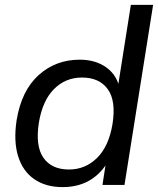

<svg xmlns="http://www.w3.org/2000/svg" viewBox="-20 -756 646 785"><path d="M236 9Q167 9 120 -23.5Q73 -56 54 -117.5Q35 -179 48 -265Q68 -386 138 -449Q208 -512 306 -512Q372 -512 416.5 -479Q461 -446 470 -388H460L515 -736H606L489 0H399L417 -117H432Q406 -58 356 -24.5Q306 9 236 9ZM262 -63Q329 -63 377 -110.5Q425 -158 440 -249Q455 -344 420.5 -391.5Q386 -439 315 -439Q248 -439 201 -392Q154 -345 139 -255Q124 -159 157.5 -111Q191 -63 262 -63Z"/></svg>

Font: Mulish ExtraLight Medium
Style: Italic
Weight: 500
Italic angle: -9°
Version: Version 3.603